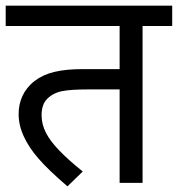

<svg xmlns="http://www.w3.org/2000/svg" viewBox="-20 -642 624 674"><path d="M399.9 0H480.5V-550.8H584.5V-622.1H0V-550.8H399.9V-399.4H272.5C190.9 -399.4 139.6 -387.2 101.1 -357.4C62.5 -327.6 45.4 -285.6 45.4 -242.2C45.4 -214.4 51.8 -188 64 -162.1C76.2 -136.2 92.8 -110.8 114.7 -85.9C136.2 -60.5 170.4 -27.8 216.8 12.2L270.5 -40C235.8 -67.9 208 -92.8 187.5 -114.3C146.5 -156.7 126 -194.8 126 -237.3C126 -262.2 132.3 -281.7 145.5 -294.9C158.7 -308.1 175.8 -317.4 196.8 -321.8C217.8 -326.2 249 -328.1 291 -328.1H399.9Z"/></svg>

Font: Noto Reveo Sans
Style: Regular
Weight: 400
Designer: Monotype Design team
Foundry: Monotype Imaging Inc.
Version: Version 1.04